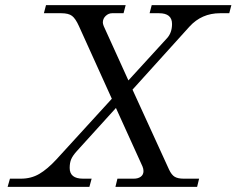

<svg xmlns="http://www.w3.org/2000/svg" viewBox="-20 -732 926 752"><path d="M330.1 0H9.8L19 -32.2H62Q102.1 -32.2 133.8 -50.8Q165.5 -69.3 201.2 -107.9L418 -345.2L289.1 -629.9Q275.9 -659.2 262.2 -669.7Q248.5 -680.2 220.2 -680.2H151.9L160.2 -711.9H472.2L463.9 -680.2H418.9Q405.3 -680.2 394 -669.7Q382.8 -659.2 382.8 -644Q382.8 -638.7 386.2 -629.9L482.9 -417L633.8 -582Q653.8 -603.5 653.8 -638.2Q653.8 -680.2 603 -680.2H565.9L574.2 -711.9H886.2L877.9 -680.2H841.8Q770 -680.2 722.2 -627.9L499 -380.9L642.1 -67.9Q651.9 -46.9 664.3 -39.6Q676.8 -32.2 699.2 -32.2H759.8L752 0H432.1L439.9 -32.2H503.9Q521 -32.2 531.5 -40Q542 -47.9 542 -62Q542 -70.8 538.1 -80.1L434.1 -309.1L280.8 -140.1Q264.6 -122.1 258.8 -108.2Q252.9 -94.2 252.9 -74.2Q252.9 -32.2 305.2 -32.2H338.9Z"/></svg>

Font: Flanker Steampunk
Style: Italic
Weight: 400
Italic angle: -12°
Designer: Alexey Kryukov, Leonardo Di Lena
Foundry: Alexey Kryukov, Leonardo Di Lena
Version: 1.210